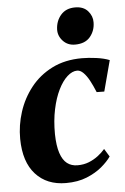

<svg xmlns="http://www.w3.org/2000/svg" viewBox="-55 -817 564 868"><g transform="rotate(-5 227.0 -383.0)"><path d="M209.5 10.5Q123 10.5 72 -45.5Q21 -101.5 20 -206.5Q19.5 -268 38.8 -328Q58 -388 96.8 -437.2Q135.5 -486.5 194 -516Q252.5 -545.5 330 -545.5Q359 -545.5 394.5 -540.8Q430 -536 454.5 -526L417.5 -386.5L383 -387Q370.5 -417.5 357.8 -441Q345 -464.5 331.2 -478Q317.5 -491.5 303.5 -491.5Q281 -491.5 258.5 -471.2Q236 -451 217.8 -414Q199.5 -377 188.8 -326.2Q178 -275.5 178.5 -214Q179.5 -161 190.5 -128Q201.5 -95 221 -80Q240.5 -65 268.5 -65Q296.5 -65 319.8 -74.2Q343 -83.5 361.8 -97.8Q380.5 -112 394 -128L416 -92Q401 -70 372.8 -46.2Q344.5 -22.5 304 -6Q263.5 10.5 209.5 10.5ZM304.5 -609.5Q271 -609.5 249.8 -632.5Q228.5 -655.5 229.5 -685Q231 -723.5 254.2 -750.2Q277.5 -777 319 -777Q357 -777 377 -754Q397 -731 396.5 -703Q396.5 -665 373.5 -637.2Q350.5 -609.5 304.5 -609.5Z"/></g></svg>

Font: Merriweather 72pt ExtraBold
Style: Italic
Weight: 800
Italic angle: -7.8°
Version: Version 2.101